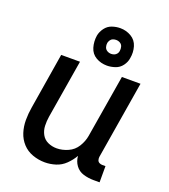

<svg xmlns="http://www.w3.org/2000/svg" viewBox="-139 -860 855 969"><g transform="rotate(20 288.0 -375.5)"><path d="M213 8Q242 8 271 -1Q300 -10 322.5 -32Q345 -54 360 -80Q362 -52 378 -30Q394 -8 420.5 0Q447 8 476 8H508V-79H490Q482 -79 474.5 -83Q467 -87 464.5 -95Q462 -103 463 -112L532 -530H432L376 -193Q371 -163 353.5 -134.5Q336 -106 305.5 -92.5Q275 -79 245 -79Q220 -79 198 -89Q176 -99 164.5 -120Q153 -141 152 -166Q151 -191 155 -216L207 -530H106L57 -230Q51 -195 51 -160.5Q51 -126 61 -94.5Q71 -63 93 -39Q115 -15 147 -3.5Q179 8 213 8ZM341 -558Q362 -558 384.5 -565.5Q407 -573 421.5 -592.5Q436 -612 439 -634Q445 -666 436 -696.5Q427 -727 400 -743Q373 -759 341 -759Q319 -759 297 -751.5Q275 -744 260.5 -724.5Q246 -705 242 -683Q237 -650 246 -619.5Q255 -589 281.5 -573.5Q308 -558 341 -558ZM341 -621Q329 -621 319 -627Q309 -633 305.5 -644Q302 -655 304 -667Q306 -675 311 -682.5Q316 -690 324.5 -693Q333 -696 341 -696Q353 -696 363 -690Q373 -684 376 -672.5Q379 -661 377 -649Q376 -641 370.5 -634Q365 -627 357 -624Q349 -621 341 -621Z"/></g></svg>

Font: Iosevka Sparkle Medium
Style: Italic
Weight: 500
Italic angle: -9°
Designer: Belleve Invis
Foundry: Belleve Invis
Version: Version 4.5.0; ttfautohint (v1.8.3)